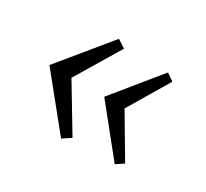

<svg xmlns="http://www.w3.org/2000/svg" viewBox="-92 -583 711 664"><g transform="rotate(30 264.0 -250.5)"><path d="M417 -67 269 -251 418 -434 447 -414 350 -251 447 -87ZM212 -51 50 -251 213 -450 245 -429 138 -251 245 -73Z"/></g></svg>

Font: Panamera
Style: Regular
Weight: 400
Designer: Bastien Sozeau
Foundry: NBR — Bastien Sozeau
Version: Version 3.002; ttfautohint (v1.8.4.7-5d5b);gftools[0.9.33]